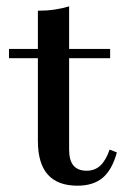

<svg xmlns="http://www.w3.org/2000/svg" viewBox="-20 -569 399 600"><path d="M221.8 11.3Q160.5 11.3 129.4 -23.4Q98.4 -58.1 98.4 -129V-387.1H8.1V-416.1H98.4V-535.5Q126.6 -535.5 150.8 -539.1Q175 -542.7 196 -549.2V-416.1H324.2V-387.1H196V-101.6Q196 -67.7 209.7 -51.6Q223.4 -35.5 250.8 -35.5Q276.6 -35.5 294 -52Q311.3 -68.5 322.6 -101.6L345.2 -92.7Q330.6 -38.7 301.2 -13.7Q271.8 11.3 221.8 11.3Z"/></svg>

Font: Playfair SemiBold
Style: Regular
Weight: 600
Designer: Claus Eggers Sørensen
Foundry: Claus Eggers Sørensen
Version: Version 2.001;gftools[0.9.30]